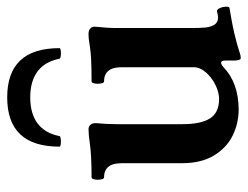

<svg xmlns="http://www.w3.org/2000/svg" viewBox="-100 -592 709 550"><g transform="rotate(-90 255.0 -317.5)"><path d="M356 -4.9V-27.8Q356 -39.1 350.1 -39.1Q344.7 -39.1 336.9 -32.2Q293 10.3 216.8 11.2Q175.8 11.2 140.6 -6.3Q105.5 -23.9 83.7 -60.3Q62 -96.7 62 -150.9V-324.2Q62 -374.5 21 -374.5Q18.1 -374.5 16.4 -379.6Q14.6 -384.8 14.6 -392.6Q14.6 -399.9 16.4 -405Q18.1 -410.2 21 -410.2Q84.5 -410.2 117.2 -415Q143.6 -418.9 159.2 -418.9Q167 -418.9 171.9 -413.6Q176.8 -408.2 176.8 -397.9Q173.8 -367.2 173.8 -337.9V-149.9Q173.8 -96.7 190.4 -70.8Q207 -44.9 246.1 -44.9Q265.1 -44.9 286.4 -55.4Q307.6 -65.9 322.3 -82.8Q336.9 -99.6 336.9 -117.2V-324.2Q336.9 -374.5 295.9 -374.5Q293 -374.5 291.3 -379.6Q289.6 -384.8 289.6 -392.6Q289.6 -399.9 291.3 -405Q293 -410.2 295.9 -410.2Q366.7 -410.2 393.1 -414.6Q407.7 -417 416.3 -418Q424.8 -418.9 433.1 -418.9Q441.9 -418.9 447.5 -414.3Q453.1 -409.7 453.1 -400.9Q449.2 -363.3 449.2 -337.9V-125Q449.2 -99.1 450.7 -84Q452.1 -68.8 458.7 -58.3Q465.3 -47.9 479 -47.9Q485.4 -47.9 496.1 -50.8Q502 -52.2 506.1 -43.2Q510.3 -34.2 510.3 -24.4Q510.3 -15.6 506.8 -15.1Q494.6 -13.2 474.4 -9.5Q454.1 -5.9 435.1 -1.5Q406.7 4.9 373.5 15.6Q370.1 17.1 362.8 17.1Q356 17.1 356 -4.9ZM124 -498Q129.9 -498 134.5 -499Q139.2 -500 139.6 -502Q147.9 -543.9 176 -564.9Q204.1 -585.9 250.5 -585.9Q296.9 -585.9 325 -564.9Q353 -543.9 361.3 -502Q361.8 -500 366.5 -499Q371.1 -498 377 -498Q382.8 -498 387.2 -499Q391.6 -500 391.6 -502Q391.6 -651.9 250.5 -651.9Q109.4 -651.9 109.4 -502Q109.4 -500 113.8 -499Q118.2 -498 124 -498Z"/></g></svg>

Font: JuniusX
Style: Bold
Weight: 700
Designer: Peter S. Baker
Foundry: Briery Creek Software
Version: Version 1.004